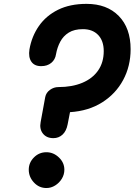

<svg xmlns="http://www.w3.org/2000/svg" viewBox="-20 -948 678 968"><path d="M214 0Q177 0 151 -28Q125 -56 125 -92.5Q125 -128 151 -154.2Q177 -180.5 214 -180.5Q249.5 -180.5 277 -154.2Q304.5 -128 304.5 -92.5Q304.5 -68 291.8 -47Q279 -26 258.2 -13Q237.5 0 214 0ZM128.5 -699Q140 -765 176.2 -817Q212.5 -869 272.8 -898.8Q333 -928.5 416.5 -928.5Q519 -928.5 578.8 -867.5Q638.5 -806.5 638.5 -700Q638.5 -614.5 601 -544.8Q563.5 -475 495 -431.8Q426.5 -388.5 333 -382.5L321 -321Q314.5 -287 295.2 -269.2Q276 -251.5 249 -251.5Q214.5 -251.5 196.2 -274.8Q178 -298 185 -333L208 -458.5Q212.5 -481 232 -495Q251.5 -509 274.5 -509Q343.5 -509 395 -530.5Q446.5 -552 474.8 -592.8Q503 -633.5 503 -690.5Q503 -742 475 -771.5Q447 -801 398 -801Q354.5 -801 326.8 -783.8Q299 -766.5 283.8 -737.8Q268.5 -709 262.5 -675Q258.5 -647.5 238.5 -631Q218.5 -614.5 187.5 -614.5Q153.5 -614.5 138 -637.2Q122.5 -660 128.5 -699Z"/></svg>

Font: Edu VIC WA NT Hand Pre
Style: Regular
Weight: 400
Designer: Tina and Corey Anderson, Eben Sorkin, Mirko Velimirovic
Foundry: Google for Education
Version: Version 1.000